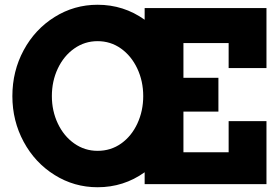

<svg xmlns="http://www.w3.org/2000/svg" viewBox="-20 -774 1170 807"><path d="M941 -488V-593H751V-447H898V-305H751V-134H941V-265H1100V0H588V-50Q500 13 390 13Q292 13 209.5 -38.5Q127 -90 79.5 -178Q32 -266 32 -370Q32 -475 79.5 -563Q127 -651 209.5 -702.5Q292 -754 390 -754Q500 -754 588 -691V-740H1100V-488ZM582 -370Q582 -433 557 -486Q532 -539 488.5 -570Q445 -601 390 -601Q336 -601 292 -570Q248 -539 223 -486Q198 -433 198 -370Q198 -308 223 -255Q248 -202 292 -171Q336 -140 390 -140Q446 -140 489.5 -171Q533 -202 557.5 -255Q582 -308 582 -370Z"/></svg>

Font: Arvo
Style: Bold
Weight: 700
Designer: Anton Koovit (Cyrillic Expansion: Cyreal)
Foundry: Anton Koovit, Yassin Baggar
Version: Version 3.000